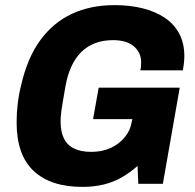

<svg xmlns="http://www.w3.org/2000/svg" viewBox="-20 -719 762 751"><path d="M302 12Q178 12 111.5 -50.5Q45 -113 45 -240Q45 -278 49.5 -315Q54 -352 63 -387Q87 -492 137 -561Q187 -630 260.5 -664.5Q334 -699 428 -699Q488 -699 538 -686.5Q588 -674 624.5 -649.5Q661 -625 681 -587.5Q701 -550 701 -500Q701 -487 699.5 -473Q698 -459 695 -444H529Q531 -452 531.5 -460Q532 -468 532 -475Q532 -496 524 -512Q516 -528 501.5 -539.5Q487 -551 467 -556.5Q447 -562 423 -562Q384 -562 353 -550.5Q322 -539 298.5 -516Q275 -493 259.5 -459.5Q244 -426 236 -381Q230 -346 226 -323Q222 -300 220 -285Q218 -270 217.5 -260.5Q217 -251 217 -243Q217 -204 230 -177.5Q243 -151 270 -138Q297 -125 337 -125Q380 -125 413.5 -140.5Q447 -156 469 -183.5Q491 -211 496 -246L498 -253H344L366 -376H683L617 0H521L518 -70Q490 -45 457.5 -26Q425 -7 386.5 2.5Q348 12 302 12Z"/></svg>

Font: Archivo SemiCondensed ExtraBold
Style: Italic
Weight: 800
Width: 4
Italic angle: -10°
Designer: Hector Gatti
Foundry: Omnibus-Type
Version: Version 2.001